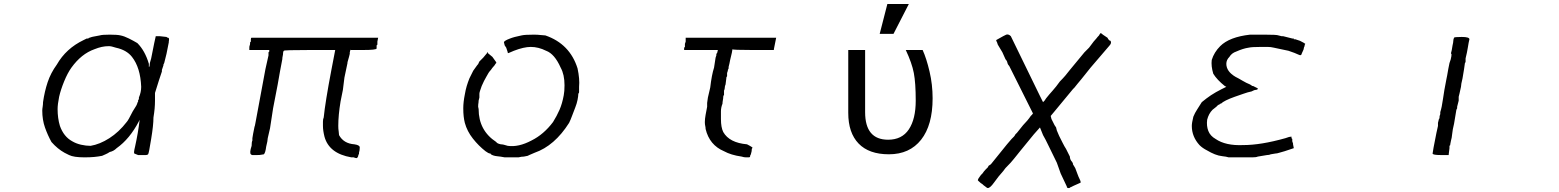

<svg xmlns="http://www.w3.org/2000/svg" viewBox="-20 -782 7942 978"><path d="M539.1 -605.5Q578.1 -605.5 593.8 -601.6Q613.3 -597.7 636.7 -585.9Q660.2 -574.2 679.7 -562.5Q718.8 -523.4 738.3 -457V-445.3V-441.4Q742.2 -441.4 742.2 -449.2Q742.2 -460.9 750 -484.4Q753.9 -503.9 757.8 -523.4Q761.7 -543 765.6 -562.5L773.4 -597.7H793L828.1 -593.8Q832 -589.8 835.9 -589.8Q843.8 -589.8 839.8 -570.3V-566.4L835.9 -546.9L828.1 -507.8L816.4 -460.9L812.5 -453.1V-449.2L804.7 -425.8V-418L800.8 -406.2L796.9 -394.5L789.1 -371.1L769.5 -308.6V-269.5Q769.5 -250 767.6 -228.5Q765.6 -207 761.7 -183.6Q761.7 -144.5 750 -74.2Q738.3 0 734.4 3.9Q730.5 7.8 722.7 7.8H699.2H683.6Q664.1 0 664.1 0Q660.2 -3.9 668 -35.2Q683.6 -105.5 691.4 -171.9L687.5 -164.1Q640.6 -74.2 574.2 -27.3Q558.6 -11.7 539.1 -7.8Q527.3 0 517.6 3.9Q507.8 7.8 500 11.7Q480.5 15.6 459 17.6Q437.5 19.5 410.2 19.5Q355.5 19.5 332 7.8L324.2 3.9L316.4 0L308.6 -3.9Q273.4 -23.4 242.2 -58.6Q222.7 -93.8 209 -132.8Q195.3 -171.9 195.3 -218.8Q195.3 -226.6 197.3 -238.3Q199.2 -250 199.2 -261.7Q207 -316.4 222.7 -363.3Q238.3 -410.2 269.5 -453.1Q316.4 -535.2 406.2 -578.1L421.9 -585.9H429.7L433.6 -589.8H437.5Q441.4 -593.8 488.3 -601.6Q500 -605.5 539.1 -605.5ZM570.3 -539.1V-546.9ZM652.3 -492.2Q625 -527.3 570.3 -539.1Q546.9 -546.9 535.2 -546.9Q515.6 -546.9 498 -543Q480.5 -539.1 460.9 -531.2Q394.5 -507.8 343.8 -437.5Q324.2 -410.2 306.6 -367.2Q289.1 -324.2 281.2 -289.1Q273.4 -250 273.4 -226.6Q273.4 -179.7 285.2 -140.6Q304.7 -85.9 347.7 -62.5Q367.2 -50.8 392.6 -44.9Q418 -39.1 441.4 -39.1Q488.3 -46.9 537.1 -78.1Q585.9 -109.4 625 -160.2Q632.8 -168 656.2 -214.8Q679.7 -250 679.7 -257.8L683.6 -265.6V-269.5V-273.4Q687.5 -273.4 687.5 -277.3V-285.2Q699.2 -312.5 699.2 -339.8Q695.3 -437.5 652.3 -492.2Z M1906.2 -589.8 1902.3 -570.3V-554.7L1898.4 -550.8V-543V-539.1V-535.2Q1898.4 -527.3 1828.1 -527.3H1765.6V-531.2L1761.7 -515.6V-511.7V-507.8L1757.8 -492.2L1750 -464.8V-460.9L1734.4 -386.7L1730.5 -355.5L1726.6 -324.2L1714.8 -265.6Q1703.1 -195.3 1703.1 -140.6Q1703.1 -125 1705.1 -113.3Q1707 -101.6 1707 -93.8Q1730.5 -50.8 1785.2 -46.9Q1812.5 -43 1812.5 -31.2Q1812.5 -15.6 1808.6 -3.9V3.9Q1804.7 3.9 1804.7 11.7Q1804.7 15.6 1800.8 19.5Q1800.8 27.3 1781.2 19.5H1769.5Q1656.2 0 1632.8 -85.9Q1625 -117.2 1625 -140.6Q1625 -148.4 1625 -162.1Q1625 -175.8 1628.9 -183.6Q1632.8 -222.7 1642.6 -283.2Q1652.3 -343.8 1668 -425.8L1687.5 -527.3H1691.4H1558.6Q1425.8 -527.3 1425.8 -523.4Q1421.9 -519.5 1421.9 -511.7Q1421.9 -503.9 1419.9 -496.1Q1418 -488.3 1418 -480.5L1406.2 -418L1394.5 -351.6L1371.1 -230.5L1355.5 -128.9L1343.8 -78.1Q1343.8 -66.4 1335.9 -35.2Q1332 -3.9 1324.2 3.9Q1320.3 3.9 1312.5 5.9Q1304.7 7.8 1289.1 7.8H1265.6Q1261.7 7.8 1257.8 3.9Q1250 -3.9 1261.7 -39.1Q1261.7 -58.6 1265.6 -66.4V-70.3V-74.2V-78.1L1269.5 -101.6L1277.3 -140.6V-136.7L1281.2 -156.2L1332 -429.7L1347.7 -500V-515.6L1351.6 -519.5V-527.3H1250V-539.1Q1250 -546.9 1252 -550.8Q1253.9 -554.7 1253.9 -562.5V-566.4Q1257.8 -570.3 1257.8 -570.3V-578.1V-582Q1257.8 -589.8 1261.7 -589.8H1582Z M2699.2 -605.5Q2718.8 -605.5 2734.4 -603.5Q2750 -601.6 2757.8 -601.6Q2882.8 -558.6 2921.9 -433.6Q2933.6 -378.9 2929.7 -339.8V-335.9V-320.3V-312.5Q2929.7 -308.6 2925.8 -304.7Q2925.8 -293 2921.9 -273.4Q2918 -253.9 2910.2 -234.4Q2902.3 -214.8 2894.5 -193.4Q2886.7 -171.9 2878.9 -156.2Q2804.7 -39.1 2703.1 -3.9L2675.8 7.8L2668 11.7L2648.4 15.6Q2636.7 15.6 2621.1 19.5H2589.8H2550.8Q2531.2 15.6 2511.7 13.7Q2492.2 11.7 2480.5 3.9Q2480.5 0 2476.6 0Q2468.8 0 2453.1 -11.7Q2418 -39.1 2388.7 -76.2Q2359.4 -113.3 2347.7 -156.2Q2343.8 -171.9 2341.8 -189.5Q2339.8 -207 2339.8 -230.5Q2339.8 -261.7 2347.7 -300.8Q2351.6 -324.2 2357.4 -343.8Q2363.3 -363.3 2371.1 -382.8L2390.6 -421.9L2410.2 -449.2Q2418 -457 2418 -460.9L2421.9 -468.8L2441.4 -488.3L2460.9 -511.7V-515.6H2464.8V-511.7L2488.3 -492.2L2507.8 -464.8V-460.9L2503.9 -457Q2500 -449.2 2494.1 -443.4Q2488.3 -437.5 2480.5 -425.8Q2468.8 -414.1 2457 -390.6Q2445.3 -371.1 2433.6 -343.8Q2421.9 -312.5 2421.9 -304.7V-293V-285.2L2418 -269.5Q2418 -261.7 2416 -250Q2414.1 -238.3 2418 -226.6Q2418 -117.2 2507.8 -58.6Q2511.7 -50.8 2531.2 -46.9Q2543 -46.9 2566.4 -39.1Q2621.1 -31.2 2687.5 -66.4Q2718.8 -82 2746.1 -105.5Q2773.4 -128.9 2796.9 -160.2Q2816.4 -191.4 2830.1 -222.7Q2843.8 -253.9 2851.6 -296.9Q2855.5 -316.4 2855.5 -347.7Q2855.5 -402.3 2835.9 -437.5Q2804.7 -507.8 2761.7 -523.4Q2722.7 -543 2683.6 -543Q2648.4 -543 2597.7 -523.4L2570.3 -511.7H2566.4V-515.6L2562.5 -527.3L2558.6 -539.1L2550.8 -550.8L2546.9 -566.4Q2546.9 -574.2 2578.1 -585.9Q2597.7 -593.8 2636.7 -601.6Q2652.3 -605.5 2699.2 -605.5Z M3464.8 -527.3V-531.2V-539.1L3468.8 -543V-546.9V-558.6L3472.7 -570.3V-589.8H3933.6L3925.8 -550.8L3921.9 -531.2V-527.3H3812.5Q3710.9 -527.3 3710.9 -531.2Q3710.9 -523.4 3699.2 -476.6L3695.3 -457L3691.4 -441.4V-433.6Q3687.5 -425.8 3687.5 -425.8V-421.9L3683.6 -410.2V-394.5L3679.7 -386.7V-382.8L3675.8 -351.6Q3671.9 -343.8 3671.9 -335.9Q3671.9 -328.1 3668 -320.3V-304.7V-296.9Q3664.1 -296.9 3664.1 -289.1Q3664.1 -281.2 3662.1 -271.5Q3660.2 -261.7 3660.2 -253.9Q3652.3 -234.4 3652.3 -214.8Q3652.3 -195.3 3652.3 -175.8Q3652.3 -132.8 3664.1 -109.4Q3695.3 -54.7 3785.2 -46.9Q3800.8 -39.1 3812.5 -31.2V-27.3Q3808.6 -27.3 3808.6 -11.7L3804.7 3.9Q3800.8 11.7 3800.8 11.7V15.6Q3800.8 19.5 3793 19.5Q3789.1 19.5 3779.3 19.5Q3769.5 19.5 3757.8 15.6Q3703.1 7.8 3668 -11.7Q3593.8 -43 3574.2 -125Q3574.2 -132.8 3572.3 -140.6Q3570.3 -148.4 3570.3 -160.2Q3570.3 -175.8 3574.2 -197.3Q3578.1 -218.8 3582 -238.3V-257.8L3585.9 -285.2L3597.7 -335.9Q3605.5 -402.3 3617.2 -437.5L3625 -488.3L3628.9 -500V-507.8L3632.8 -511.7L3636.7 -527.3Z M4507.8 3.9Q4406.2 3.9 4353.5 -50.8Q4300.8 -105.5 4300.8 -207V-527.3H4386.7V-210.9Q4386.7 -70.3 4503.9 -70.3Q4574.2 -70.3 4609.4 -123Q4644.5 -175.8 4644.5 -269.5Q4644.5 -359.4 4634.8 -410.2Q4625 -460.9 4593.8 -527.3H4679.7Q4699.2 -484.4 4714.8 -418Q4730.5 -351.6 4730.5 -281.2Q4730.5 -144.5 4671.9 -70.3Q4613.3 3.9 4507.8 3.9ZM4500 -761.7H4609.4L4531.2 -609.4H4460.9Z M5527.3 -539.1 5539.1 -554.7 5550.8 -570.3Q5558.6 -578.1 5564.5 -585.9Q5570.3 -593.8 5578.1 -601.6Q5582 -609.4 5585.9 -613.3Q5589.8 -613.3 5597.7 -605.5L5621.1 -589.8Q5628.9 -574.2 5636.7 -574.2Q5644.5 -562.5 5628.9 -546.9L5535.2 -437.5L5488.3 -378.9L5468.8 -355.5L5453.1 -335.9L5445.3 -328.1L5351.6 -214.8L5332 -191.4L5335.9 -175.8L5351.6 -144.5L5359.4 -132.8L5363.3 -117.2L5375 -89.8Q5382.8 -74.2 5392.6 -54.7Q5402.3 -35.2 5410.2 -23.4L5429.7 15.6Q5429.7 31.2 5441.4 43L5445.3 50.8V54.7L5457 74.2L5468.8 105.5Q5472.7 117.2 5480.5 132.8Q5484.4 140.6 5484.4 144.5V148.4L5449.2 164.1L5433.6 171.9Q5429.7 171.9 5429.7 173.8Q5429.7 175.8 5425.8 175.8H5421.9Q5414.1 175.8 5414.1 168L5382.8 101.6L5363.3 46.9Q5339.8 0 5322.3 -37.1Q5304.7 -74.2 5293 -93.8L5277.3 -132.8L5246.1 -97.7L5175.8 -11.7L5160.2 7.8L5144.5 27.3Q5132.8 43 5101.6 74.2L5089.8 89.8L5066.4 117.2L5043 148.4Q5023.4 175.8 5011.7 175.8Q5007.8 175.8 5003.9 171.9Q5000 168 4996.1 166Q4992.2 164.1 4984.4 156.2Q4976.6 152.3 4964.8 140.6L4960.9 136.7Q4960.9 128.9 4976.6 109.4L4984.4 101.6Q4992.2 89.8 5000 82Q5007.8 74.2 5011.7 70.3L5015.6 62.5L5027.3 54.7L5109.4 -46.9L5132.8 -74.2Q5140.6 -82 5144.5 -85.9Q5148.4 -89.8 5152.3 -97.7L5156.2 -101.6L5160.2 -105.5L5191.4 -144.5Q5214.8 -168 5230.5 -191.4Q5230.5 -191.4 5238.3 -199.2Q5238.3 -203.1 5242.2 -203.1L5171.9 -343.8L5121.1 -445.3Q5113.3 -453.1 5111.3 -462.9Q5109.4 -472.7 5101.6 -480.5L5085.9 -515.6L5062.5 -554.7L5058.6 -566.4Q5054.7 -574.2 5054.7 -574.2V-578.1L5089.8 -597.7L5097.7 -601.6L5105.5 -605.5Q5117.2 -609.4 5128.9 -597.7L5277.3 -293L5293 -261.7L5300.8 -269.5L5308.6 -281.2Q5324.2 -300.8 5341.8 -320.3Q5359.4 -339.8 5378.9 -367.2Q5394.5 -382.8 5406.2 -396.5Q5418 -410.2 5429.7 -425.8L5503.9 -515.6L5507.8 -519.5L5511.7 -523.4Z M6421.9 -605.5Q6484.4 -605.5 6492.2 -601.6L6507.8 -597.7H6515.6L6562.5 -585.9H6570.3V-582H6578.1L6589.8 -578.1L6601.6 -574.2Q6625 -562.5 6628.9 -558.6Q6625 -554.7 6625 -546.9Q6621.1 -539.1 6621.1 -535.2Q6621.1 -531.2 6617.2 -523.4Q6609.4 -507.8 6609.4 -503.9V-507.8Q6609.4 -496.1 6593.8 -503.9Q6578.1 -511.7 6543 -523.4Q6523.4 -527.3 6505.9 -531.2Q6488.3 -535.2 6468.8 -539.1Q6453.1 -543 6437.5 -543Q6421.9 -543 6402.3 -543Q6355.5 -543 6339.8 -539.1Q6312.5 -535.2 6277.3 -519.5Q6253.9 -511.7 6242.2 -492.2Q6226.6 -476.6 6226.6 -457Q6226.6 -418 6273.4 -390.6Q6289.1 -382.8 6308.6 -371.1Q6328.1 -359.4 6347.7 -351.6L6359.4 -343.8H6363.3L6371.1 -339.8L6386.7 -332V-328.1Q6382.8 -324.2 6377 -324.2Q6371.1 -324.2 6363.3 -320.3L6355.5 -316.4Q6335.9 -312.5 6314.5 -304.7Q6293 -296.9 6269.5 -289.1Q6214.8 -269.5 6199.2 -253.9H6195.3L6187.5 -246.1V-250L6175.8 -238.3L6156.2 -222.7Q6136.7 -203.1 6128.9 -171.9Q6125 -140.6 6134.8 -115.2Q6144.5 -89.8 6171.9 -74.2Q6222.7 -39.1 6312.5 -43Q6402.3 -43 6527.3 -78.1Q6546.9 -85.9 6558.6 -85.9V-82V-78.1L6562.5 -74.2V-70.3V-62.5L6566.4 -50.8V-46.9L6570.3 -27.3L6546.9 -19.5L6523.4 -11.7Q6507.8 -7.8 6496.1 -3.9Q6484.4 0 6476.6 0L6453.1 3.9Q6445.3 7.8 6433.6 7.8L6410.2 11.7L6386.7 15.6Q6378.9 19.5 6359.4 19.5Q6339.8 19.5 6316.4 19.5H6238.3Q6226.6 15.6 6207 13.7Q6187.5 11.7 6168 3.9Q6148.4 -3.9 6128.9 -15.6Q6105.5 -27.3 6089.8 -43Q6050.8 -85.9 6050.8 -140.6Q6050.8 -156.2 6058.6 -187.5Q6066.4 -207 6078.1 -224.6Q6089.8 -242.2 6101.6 -261.7Q6125 -281.2 6148.4 -296.9Q6171.9 -312.5 6203.1 -328.1L6226.6 -339.8L6218.8 -343.8Q6179.7 -375 6160.2 -406.2Q6148.4 -445.3 6152.3 -476.6Q6164.1 -515.6 6195.3 -546.9Q6242.2 -593.8 6347.7 -605.5Z M7425.8 -593.8Q7464.8 -593.8 7464.8 -582Q7460.9 -566.4 7457 -541Q7453.1 -515.6 7445.3 -484.4V-468.8Q7445.3 -464.8 7443.4 -462.9Q7441.4 -460.9 7441.4 -457L7437.5 -429.7L7429.7 -382.8Q7421.9 -351.6 7421.9 -339.8L7414.1 -304.7L7410.2 -289.1V-281.2V-273.4V-269.5L7402.3 -238.3V-230.5L7398.4 -222.7L7394.5 -199.2L7390.6 -175.8L7386.7 -152.3Q7378.9 -121.1 7377 -99.6Q7375 -78.1 7371.1 -66.4L7367.2 -46.9V-43L7363.3 -39.1V-27.3L7359.4 3.9V7.8H7320.3Q7277.3 7.8 7277.3 0Q7277.3 -7.8 7296.9 -105.5L7304.7 -140.6V-156.2L7308.6 -171.9Q7308.6 -175.8 7312.5 -179.7V-183.6Q7312.5 -191.4 7314.5 -195.3Q7316.4 -199.2 7316.4 -203.1V-210.9Q7324.2 -234.4 7330.1 -277.3Q7335.9 -320.3 7347.7 -378.9L7351.6 -398.4Q7355.5 -418 7357.4 -431.6Q7359.4 -445.3 7363.3 -460.9Q7371.1 -480.5 7373 -496.1Q7375 -511.7 7371.1 -507.8V-511.7L7375 -527.3L7378.9 -550.8Q7382.8 -566.4 7382.8 -574.2Q7382.8 -582 7386.7 -589.8Q7386.7 -593.8 7425.8 -593.8Z"/></svg>

Font: 和音 by 宁静之雨，公众号njzyshare
Style: Regular
Weight: 400
Designer: Steve Matteson
Foundry: Ascender Corporation
Version: Version 6.00;June 8, 2018;FontCreator 11.0.0.2388 32-bit